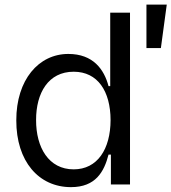

<svg xmlns="http://www.w3.org/2000/svg" viewBox="-20 -781 726 813"><path d="M661.2 -577.4 686.1 -761.4H600.1V-577.4ZM280.5 11.4C385.3 11.4 420.8 -54 439.6 -126.4H449.6V0H530.5V-727.3H446.7V-416.2H439.6C420.8 -487.2 374.6 -552.6 269.2 -552.6C143.8 -552.6 48.7 -443.2 49 -271.3C48.7 -98 143.8 11.4 280.5 11.4ZM291.9 -63.9C186.4 -63.9 132.5 -156.2 132.8 -272.7C132.5 -387.8 185 -477.3 291.9 -477.3C393.8 -477.3 447.8 -394.9 448.2 -272.7C447.8 -149.1 392.4 -63.9 291.9 -63.9Z"/></svg>

Font: Riot Sans 2.0
Style: Regular
Weight: 400
Designer: Rasmus Andersson
Foundry: rsms
Version: Version 3.006;hotconv 1.0.109;makeotfexe 2.5.65596